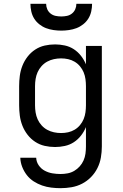

<svg xmlns="http://www.w3.org/2000/svg" viewBox="-20 -760 640 1003"><path d="M296 223Q272 223 247.5 220Q223 217 200 209Q177 201 156 187.5Q135 174 120 154.5Q105 135 96 112Q87 89 86 64H169Q170 86 182.5 104Q195 122 214 132Q233 142 254 145.5Q275 149 296 149Q315 149 333.5 145.5Q352 142 368 132.5Q384 123 396.5 109Q409 95 416.5 78Q424 61 426.5 42.5Q429 24 429 5V-96Q419 -72 403 -51.5Q387 -31 365.5 -17Q344 -3 318.5 2.5Q293 8 268 8Q240 8 213.5 2Q187 -4 164 -19Q141 -34 124 -56Q107 -78 97 -103.5Q87 -129 83.5 -156Q80 -183 80 -210V-310Q80 -337 83.5 -364Q87 -391 97 -416.5Q107 -442 124 -464Q141 -486 164 -501Q187 -516 213.5 -522Q240 -528 268 -528Q293 -528 318.5 -522.5Q344 -517 365.5 -503Q387 -489 403 -468.5Q419 -448 429 -424V-520H512V5Q512 34 507 63Q502 92 489 118Q476 144 455.5 165Q435 186 409 199.5Q383 213 354 218Q325 223 296 223ZM299 -65Q318 -65 336 -69Q354 -73 370 -82.5Q386 -92 398 -106.5Q410 -121 417 -138Q424 -155 426.5 -173.5Q429 -192 429 -210V-310Q429 -328 426.5 -346.5Q424 -365 417 -382Q410 -399 398 -413.5Q386 -428 370 -437.5Q354 -447 336 -451Q318 -455 299 -455Q280 -455 261.5 -451Q243 -447 226.5 -438Q210 -429 197 -414.5Q184 -400 176.5 -383Q169 -366 166 -347.5Q163 -329 163 -310V-210Q163 -191 166 -172.5Q169 -154 176.5 -137Q184 -120 197 -105.5Q210 -91 226.5 -82Q243 -73 261.5 -69Q280 -65 299 -65ZM300 -600Q280 -600 259.5 -603Q239 -606 220.5 -613Q202 -620 185.5 -633Q169 -646 158.5 -663Q148 -680 143.5 -700Q139 -720 139 -740H221Q221 -725 227 -711.5Q233 -698 244.5 -689Q256 -680 270.5 -677Q285 -674 300 -674Q315 -674 329.5 -677Q344 -680 355.5 -689Q367 -698 373 -711.5Q379 -725 379 -740H461Q461 -720 456.5 -700Q452 -680 441.5 -663Q431 -646 414.5 -633Q398 -620 379.5 -613Q361 -606 340.5 -603Q320 -600 300 -600Z"/></svg>

Font: Bmono
Style: Regular
Weight: 400
Monospace: yes
Designer: Belleve Invis
Foundry: Belleve Invis
Version: Version 11.2.2; ttfautohint (v1.8.2)